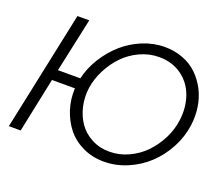

<svg xmlns="http://www.w3.org/2000/svg" viewBox="-118 -892 1248 1074"><g transform="rotate(20 506.0 -355.0)"><path d="M693.8 -714.8Q752.4 -714.8 803 -695.3Q853.5 -675.8 888.9 -641.1Q924.3 -606.4 947.8 -561Q971.2 -515.6 979.2 -462.4Q987.3 -409.2 980 -354Q970.2 -281.7 935.1 -215.6Q899.9 -149.4 848.1 -101.1Q796.4 -52.7 728.8 -23.9Q661.1 4.9 589.8 4.9Q520.5 4.9 463.1 -22.7Q405.8 -50.3 369.4 -96.2Q333 -142.1 314.2 -201.4Q295.4 -260.7 298.8 -325.2H162.1L94.2 0H23.9L173.8 -710H244.1L174.8 -388.2H308.1Q323.2 -453.6 360.1 -512.9Q397 -572.3 447.3 -616.9Q497.6 -661.6 562 -688.2Q626.5 -714.8 693.8 -714.8ZM910.2 -355Q921.4 -435.5 897.2 -503.2Q873 -570.8 816.7 -610.8Q760.3 -650.9 683.1 -650.9Q623.5 -650.9 568.6 -625.2Q513.7 -599.6 473.9 -557.9Q434.1 -516.1 407.2 -463.1Q380.4 -410.2 372.1 -355Q364.3 -297.4 376.7 -243.7Q389.2 -189.9 418 -148.9Q446.8 -107.9 494.1 -83Q541.5 -58.1 600.1 -58.1Q659.7 -58.1 714.8 -84Q770 -109.9 809.8 -151.9Q849.6 -193.8 876.2 -246.8Q902.8 -299.8 910.2 -355Z"/></g></svg>

Font: Rawline
Style: Italic
Weight: 400
Italic angle: -12°
Designer: Matt McInerney, Pablo Impallari, Rodrigo Fuenzalida
Foundry: Matt McInerney, Pablo Impallari, Rodrigo Fuenzalida
Version: Version 4.020;PS 004.020;hotconv 1.0.88;makeotf.lib2.5.64775